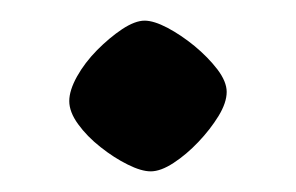

<svg xmlns="http://www.w3.org/2000/svg" viewBox="-20 -433 287 186"><path d="M126 -267Q116.9 -267 103.7 -273.6Q90.5 -280.1 77.4 -290.5Q64.3 -300.8 55.7 -312.7Q47.1 -324.5 47.1 -335.1Q47.1 -345.4 54.6 -358.9Q62.1 -372.3 74 -384.4Q86 -396.5 98.4 -404.8Q110.9 -413 120.1 -413Q129 -413 142.2 -406.1Q155.4 -399.1 168.5 -388.4Q181.5 -377.6 190.6 -365.8Q199.6 -353.9 199.6 -344Q199.6 -333.6 191.7 -320.6Q183.7 -307.6 172.1 -295.4Q160.6 -283.3 148.2 -275.2Q135.7 -267 126 -267Z"/></svg>

Font: Ancizar Serif Light
Style: Regular
Weight: 300
Designer: Cesar Puertas, Viviana Monsalve, Julian Moncada, Julian Prieto, Jose Castro, Felipe Aragon, Mariel Hernandez, Sara Alarc
Version: Version 8.100